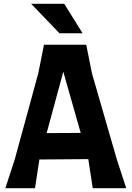

<svg xmlns="http://www.w3.org/2000/svg" viewBox="-20 -984 688 1004"><path d="M640 0H465L442 -150V-152L186 -150L163 0H8L57 -150L180 -600L210 -750H431L461 -600L591 -150ZM402 -289 311 -609 224 -288ZM412 -810H291L143 -964H316Z"/></svg>

Font: Farro
Style: Bold
Weight: 700
Designer: Aceler Chua
Foundry: Grayscale Limited
Version: Version 1.101